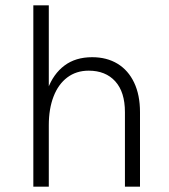

<svg xmlns="http://www.w3.org/2000/svg" viewBox="-20 -700 634 720"><path d="M448.5 0V-279.5Q448.5 -355 412.2 -395Q376 -435 312.5 -435Q266 -435 232.2 -409.5Q198.5 -384 180.8 -338Q163 -292 163 -230.5H137.5Q137.5 -308.5 158.8 -365.8Q180 -423 221.8 -454.2Q263.5 -485.5 325.5 -485.5Q380.5 -485.5 420.8 -461Q461 -436.5 483 -390.2Q505 -344 505 -279.5V0ZM105 0V-680H163V0Z"/></svg>

Font: Karla Light
Style: Regular
Weight: 300
Designer: Jonathan Pinhorn
Version: Version 2.004;gftools[0.9.33]